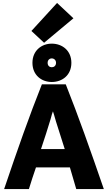

<svg xmlns="http://www.w3.org/2000/svg" viewBox="-20 -1272 736 1302"><path d="M684 10H497C464 -105 460 -118 454 -137H224C208 -89 190 -38 176 10H8C100 -262 178 -484 264 -700H426C512 -483 590 -263 684 10ZM419 -261C399 -325 379 -387 360 -447C350 -480 343 -508 339 -517C336 -511 329 -488 323 -464C304 -399 281 -331 258 -261ZM464 -846C464 -762 402 -716 331 -716C262 -716 200 -762 200 -846C200 -929 262 -976 331 -976C402 -976 464 -929 464 -846ZM360 -846C360 -865 346 -876 331 -876C316 -876 303 -865 303 -846C303 -826 316 -816 331 -816C346 -816 360 -826 360 -846ZM367 -1252 478 -1148 279 -982 193 -1062Z"/></svg>

Font: Repo ExtraBold
Style: Bold
Weight: 700
Designer: Stefan Peev
Foundry: Context Ltd
Version: Version 1.502